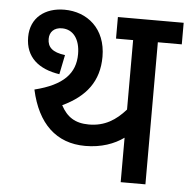

<svg xmlns="http://www.w3.org/2000/svg" viewBox="-48 -680 718 727"><g transform="rotate(5 311.0 -316.0)"><path d="M531 -540H622V-622H372V-540H437V-276C400 -234 358 -207 298 -207C245 -207 214 -228 191 -271C280 -313 327 -374 327 -467C327 -574 255 -632 168 -632C95 -632 40 -591 40 -517C40 -440 91 -399 170 -387L185 -461C136 -467 118 -486 118 -517C118 -543 135 -561 165 -561C208 -561 234 -525 234 -469C234 -396 190 -348 81 -321C109 -193 181 -125 291 -125C352 -125 401 -143 437 -169V0H531Z"/></g></svg>

Font: Noto Sans Devanagari UI SemiCondensed Medium
Style: Regular
Weight: 500
Width: 4
Designer: Jelle Bosma - Monotype Design Team
Foundry: Monotype Imaging Inc.
Version: Version 2.004